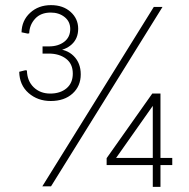

<svg xmlns="http://www.w3.org/2000/svg" viewBox="-20 -727 739 749"><path d="M178 -333Q127 -333 91.5 -364Q56 -395 55 -447L79 -453L85 -452Q86 -411 111.5 -386.5Q137 -362 176 -362Q215 -362 239.5 -382.5Q264 -403 264 -440Q264 -478 237.5 -498Q211 -518 170 -518H146V-546H171Q207 -546 230.5 -564Q254 -582 254 -614Q254 -643 232 -660.5Q210 -678 178 -678Q139 -678 117 -654Q95 -630 94 -597L88 -596L64 -601Q65 -647 97.5 -677Q130 -707 179 -707Q226 -707 255.5 -680.5Q285 -654 285 -615Q285 -577 260 -554Q235 -531 194 -528V-536Q240 -536 267.5 -508.5Q295 -481 295 -437Q295 -391 263 -362Q231 -333 178 -333ZM145 0 580 -700H614L179 0ZM576 2V-83H396V-110L574 -362H606V-111H652V-83H606V2ZM433 -111H576V-314Z"/></svg>

Font: Fustat ExtraLight
Style: Regular
Weight: 250
Designer: Mohamed Gaber, Khaled Hosny, Laura Garcia Mut
Foundry: Kief Type Foundry, Alif Type Foundry, Hard Type Foundry
Version: Version 1.007